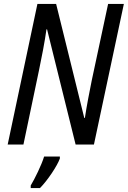

<svg xmlns="http://www.w3.org/2000/svg" viewBox="-20 -734 649 975"><path d="M19 0H99L178 -377C190 -433 208 -526 216 -585H219L364 0H457L609 -714H529L446 -326C435 -272 420 -195 411 -135H408L265 -714H170ZM136 221H183C221 183 271 108 284 71V61H204C191 104 156 175 136 208Z"/></svg>

Font: Noto Sans Display SemiCondensed
Style: Italic
Weight: 400
Width: 4
Italic angle: -12°
Designer: Monotype Design Team
Foundry: Monotype Imaging Inc.
Version: Version 1.900